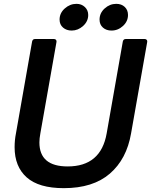

<svg xmlns="http://www.w3.org/2000/svg" viewBox="-20 -966 786 999"><path d="M56 -200Q56 -237 63 -272L147 -750Q150 -763 162 -763H261Q268 -763 271.5 -758.5Q275 -754 274 -748L190 -272Q185 -245 185 -225Q185 -100 332 -100Q505 -100 535 -272L619 -750Q622 -763 634 -763H733Q740 -763 743.5 -758.5Q747 -754 746 -748L662 -272Q639 -138 551.5 -62.5Q464 13 312 13Q182 13 119 -43Q56 -99 56 -200ZM290 -864Q290 -898 317 -922Q344 -946 378 -946Q404 -946 421.5 -929.5Q439 -913 439 -888Q439 -855 412.5 -831Q386 -807 353 -807Q326 -807 308 -822.5Q290 -838 290 -864ZM498 -864Q498 -898 524.5 -922Q551 -946 585 -946Q612 -946 629 -930Q646 -914 646 -888Q646 -855 620 -831Q594 -807 560 -807Q533 -807 515.5 -822.5Q498 -838 498 -864Z"/></svg>

Font: Open Sauce Two SemiBold Italic
Style: Regular
Weight: 600
Italic angle: -10°
Designer: Alfredo Marco Pradil
Foundry: Creative Sauce Fz LLC
Version: Version 1.477